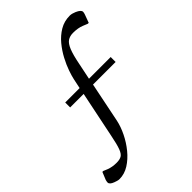

<svg xmlns="http://www.w3.org/2000/svg" viewBox="-311 -782 1045 1045"><g transform="rotate(-45 211.5 -259.5)"><path d="M-18 151Q-26 151 -35 148Q-44 145 -50 143Q-77 133 -77 118Q-77 112 -74 101L-56 57H-49L-25 67Q1 77 34 77Q58 77 72 69Q86 61 96 34.5Q106 8 117 -48L172 -315H68V-353H179L191 -410Q195 -429 206 -461Q217 -493 236 -529Q255 -565 281.5 -597Q308 -629 342.5 -649.5Q377 -670 420 -670Q429 -670 439 -667Q449 -664 456 -661Q486 -648 486 -633Q486 -626 482 -615L465 -569H458L431 -580Q404 -591 366 -591Q341 -591 324 -579.5Q307 -568 294.5 -537Q282 -506 271 -450L251 -353H418V-315H244L197 -84Q189 -46 169 -5Q149 36 120 71.5Q91 107 56 129Q21 151 -18 151Z"/></g></svg>

Font: Spectral SC
Style: Regular
Weight: 400
Designer: Jean-Baptiste Levee
Foundry: Production Type
Version: Version 2.001